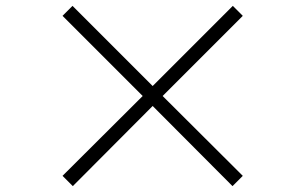

<svg xmlns="http://www.w3.org/2000/svg" viewBox="-20 -695 1040 654"><path d="M228 -61 193 -96 466 -368 193 -641 227 -675 500 -402 773 -675 807 -641 534 -368 807 -96 772 -61 500 -334Z"/></svg>

Font: GenRyuMin TW B
Style: Regular
Weight: 700
Version: Version 1.501;PS 1;hotconv 16.6.51;makeotf.lib2.5.65220